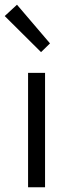

<svg xmlns="http://www.w3.org/2000/svg" viewBox="-34 -794 296 814"><path d="M85 -485H157V0H85ZM-14 -726 38 -774 178 -610 140 -573Z"/></svg>

Font: Assistant-zap
Style: zap
Weight: 400
Designer: Hebrew By Ben Nathan, Latin by Paul Hunt
Version: Version 2.001